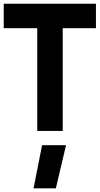

<svg xmlns="http://www.w3.org/2000/svg" viewBox="-30 -710 540 1041"><path d="M-9.8 -557.1V-689.9H490.2V-557.1H310.1V0H171.9V-557.1ZM151.9 311 198.2 77.1H328.1L272.9 311Z"/></svg>

Font: TitilliumText25L
Style: 999 wt
Weight: 900
Designer: Accademia di Belle Arti di Urbino and others
Foundry: Accademia di Belle Arti di Urbino and others.
Version: Version 25.000